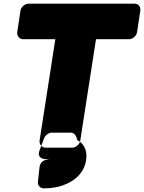

<svg xmlns="http://www.w3.org/2000/svg" viewBox="-20 -768 786 1048"><path d="M685 -554H504L418 0C414 23 391 38 375 38H228C205 38 194 16 196 0L282 -554H106C83 -554 72 -576 74 -592L92 -711C96 -734 120 -748 136 -748H715C738 -748 748 -727 746 -711L728 -592C724 -569 701 -554 685 -554ZM401 -4C399 -24 385 -44 368 -44H263C246 -44 228 -31 221 -14L195 55C183 88 208 99 223 100C233 101 240 102 248 103C245 103 243 104 239 104C215 104 198 123 196 143L187 225C185 243 199 260 219 260C250 260 275 257 303 250C363 234 437 192 450 106C458 55 439 15 401 -4Z"/></svg>

Font: Asimov Print
Style: EIt
Weight: 500
Designer: Google
Version: Version 2.000980; 2014